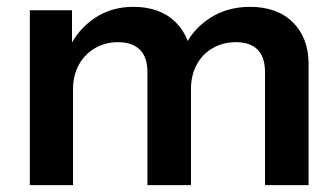

<svg xmlns="http://www.w3.org/2000/svg" viewBox="-20 -540 981 560"><path d="M67 0V-510H190V-390H193V0ZM410 0V-329Q410 -374 387.5 -395.5Q365 -417 324 -417Q288 -417 258 -400Q228 -383 210.5 -352Q193 -321 193 -280L180 -397Q206 -453 255 -486.5Q304 -520 369 -520Q447 -520 492 -475.5Q537 -431 537 -361V0ZM753 0V-329Q753 -374 731 -395.5Q709 -417 668 -417Q631 -417 601 -400Q571 -383 554 -352Q537 -321 537 -280L515 -397Q540 -453 591 -486.5Q642 -520 709 -520Q789 -520 834.5 -474.5Q880 -429 880 -354V0Z"/></svg>

Font: Instrument Sans SemiBold
Style: Regular
Weight: 600
Designer: Rodrigo Fuenzalida
Foundry: fragTYPE
Version: Version 1.000;gftools[0.9.28]